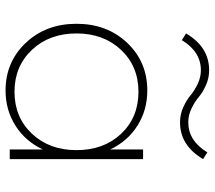

<svg xmlns="http://www.w3.org/2000/svg" viewBox="-60 -676 750 670"><g transform="rotate(90 315.0 -341.0)"><path d="M295.9 14.6Q196.3 14.6 129.6 -55.9Q63 -126.5 63 -232.9Q63 -339.4 129.4 -409.7Q195.8 -480 295.9 -480Q363.8 -480 418.2 -445.8Q472.7 -411.6 501.5 -350.6V-465.3H535.2V0H501.5V-115.2Q472.7 -54.2 418.2 -19.8Q363.8 14.6 295.9 14.6ZM300.3 -449.2Q211.4 -449.2 154.1 -388.4Q96.7 -327.6 96.7 -232.9Q96.7 -138.2 154.1 -77.4Q211.4 -16.6 300.3 -16.6Q389.2 -16.6 446.5 -77.4Q503.9 -138.2 503.9 -232.9Q503.9 -328.1 446.8 -388.7Q389.6 -449.2 300.3 -449.2ZM96.7 -615.2Q144 -695.8 225.1 -695.8Q252.9 -695.8 278.1 -684.3Q303.2 -672.9 318.8 -659.4Q334.5 -646 358.2 -634.5Q381.8 -623 406.7 -623Q471.2 -623 511.7 -689.5L535.2 -674.8Q487.8 -594.2 406.7 -594.2Q378.9 -594.2 353.8 -605.7Q328.6 -617.2 313 -630.6Q297.4 -644 273.7 -655.5Q250 -667 225.1 -667Q160.6 -667 120.1 -600.6Z"/></g></svg>

Font: Spartan MB ExtLt
Style: Regular
Weight: 200
Designer: Matt Bailey, Mirko Velimirovic
Foundry: Matt Bailey
Version: Version 1.005